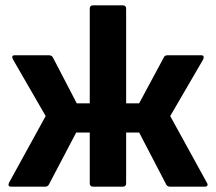

<svg xmlns="http://www.w3.org/2000/svg" viewBox="-20 -703 813 723"><path d="M22 0Q14 0 12.5 -4.5Q11 -9 14 -15L152 -266L29 -479Q25 -486 26.5 -490.5Q28 -495 36 -495H163Q175 -495 179 -487L269 -314H318V-670Q318 -683 331 -683H442Q455 -683 455 -670V-314H504L597 -487Q600 -495 612 -495H737Q745 -495 746.5 -490.5Q748 -486 745 -479L621 -266L759 -15Q763 -9 761 -4.5Q759 0 751 0H621Q610 0 606 -8L504 -204H455V-13Q455 0 442 0H331Q318 0 318 -13V-204H267L164 -8Q160 0 149 0Z"/></svg>

Font: Sofia Sans ExtraBold
Style: Regular
Weight: 800
Designer: Botio Nikoltchev, Ani Petrova
Foundry: lettersoup
Version: Version 4.101; ttfautohint (v1.8.4.7-5d5b)